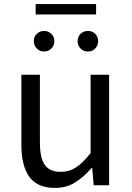

<svg xmlns="http://www.w3.org/2000/svg" viewBox="-20 -910 647 943"><path d="M250 13Q164 13 124.5 -41Q85 -95 85 -199V-543H176V-210Q176 -134 200 -100Q224 -66 278 -66Q320 -66 353 -87.5Q386 -109 425 -158V-543H516V0H440L433 -85H430Q392 -41 349 -14Q306 13 250 13ZM197 -657Q175 -657 160.5 -672Q146 -687 146 -708Q146 -729 160.5 -743.5Q175 -758 197 -758Q218 -758 232.5 -743.5Q247 -729 247 -708Q247 -687 232.5 -672Q218 -657 197 -657ZM155 -890H452V-839H155ZM412 -657Q390 -657 375.5 -672Q361 -687 361 -708Q361 -729 375.5 -743.5Q390 -758 412 -758Q434 -758 448 -743.5Q462 -729 462 -708Q462 -687 448 -672Q434 -657 412 -657Z"/></svg>

Font: SpoqaHanSans-Regular
Style: Regular
Weight: 400
Designer: [Spoqa Han Sans] Dong-huui Kim \uAE40 \uB3D9 \uD718  Younghwa Kang \uAC15 \uC601 \uD654  [Noto Sans] Ryoko NISHIZUKA \u8
Foundry: Spoqa (http://www.spoqa-han-sans.com)
Version: Version 2.000